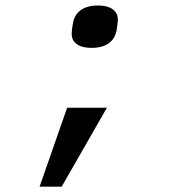

<svg xmlns="http://www.w3.org/2000/svg" viewBox="-20 -546 640 710"><path d="M126.4 144.2H208.1L375.4 -147.7H228.3ZM245 -421.2C245 -392.4 265.3 -369 318.9 -369C377.1 -369 404.8 -396.7 411.2 -435C413.7 -451 415.8 -464.1 415.8 -473.4C415.8 -502.1 395.2 -525.6 342 -525.6C283.4 -525.6 256 -497.5 249.6 -459.5C246.8 -443.5 245 -430.4 245 -421.2Z"/></svg>

Font: Margiela Mono Italic Medium It
Style: Regular
Weight: 500
Designer: Mike Abbink, Paul van der Laan, Pieter van Rosmalen
Foundry: Bold Monday
Version: Version 2.003 2021